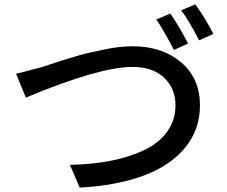

<svg xmlns="http://www.w3.org/2000/svg" viewBox="-20 -855 1040 881"><path d="M697.3 -765.6 761.7 -793Q806.6 -726.6 842.8 -655.3L778.3 -626Q728.5 -720.7 697.3 -765.6ZM811.5 -807.6 876 -835Q919.9 -775.4 959 -699.2L893.6 -669.9Q843.8 -765.6 811.5 -807.6ZM98.6 -407.2 53.7 -516.6Q64.5 -518.6 168 -545.9L207 -558.6Q247.1 -572.3 263.2 -577.1Q279.3 -582 321.3 -594.7Q363.3 -607.4 390.6 -613.3Q418 -619.1 456.1 -627.4Q494.1 -635.7 527.8 -639.2Q561.5 -642.6 590.8 -642.6Q722.7 -642.6 810.1 -569.8Q897.5 -497.1 897.5 -371.1Q897.5 -257.8 826.7 -174.3Q755.9 -90.8 632.8 -46.9Q509.8 -2.9 345.7 5.9L300.8 -98.6Q402.3 -100.6 487.8 -117.2Q573.2 -133.8 641.1 -166Q709 -198.2 747.1 -251Q785.2 -303.7 785.2 -372.1Q785.2 -449.2 732.9 -498.5Q680.7 -547.9 587.9 -547.9Q435.5 -547.9 98.6 -407.2Z"/></svg>

Font: Gen Shin Gothic Monospace Medium
Style: Regular
Weight: 500
Designer: [Source Han Sans]
Ryoko NISHIZUKA  (kana & ideographs); Paul D. Hunt (Latin, Greek & Cyrillic); Wenlong ZHANG  (bopomofo
Version: Version 1.002.20150607